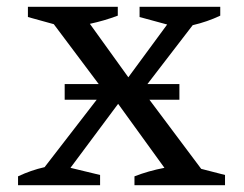

<svg xmlns="http://www.w3.org/2000/svg" viewBox="-20 -544 718 564"><path d="M33 0V-26Q71 -44 111 -53L264 -251H170V-297H270L138 -473L62 -494V-524H326V-498Q286 -483 244 -474L357 -317L471 -472L390 -494V-524H627V-498Q589 -480 546 -470L413 -297H507V-251H419L571 -48L641 -30V0H375V-26Q416 -42 463 -51L327 -239L187 -51L274 -30V0Z"/></svg>

Font: Piazzolla SC
Style: Regular
Weight: 400
Designer: Juan Pablo del Peral
Foundry: Huerta Tipografica
Version: Version 1.330